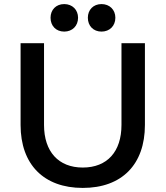

<svg xmlns="http://www.w3.org/2000/svg" viewBox="-20 -912 812 942"><path d="M691 -299V-700H576V-299C576 -168 506 -90 386 -90C267 -90 196 -168 196 -299V-700H81V-299C81 -105 195 10 386 10C578 10 691 -105 691 -299ZM295 -892C255 -892 228 -864 228 -825C228 -785 255 -757 295 -757C335 -757 363 -785 363 -825C363 -864 335 -892 295 -892ZM478 -892C438 -892 411 -864 411 -825C411 -785 438 -757 478 -757C518 -757 546 -785 546 -825C546 -864 518 -892 478 -892Z"/></svg>

Font: Gully Medium
Style: Regular
Weight: 500
Designer: jaikishan Patel
Foundry: MagicType
Version: Version 1.000;Glyphs 3.2 (3242)